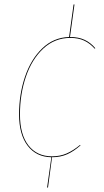

<svg xmlns="http://www.w3.org/2000/svg" viewBox="-20 -692 462 856"><path d="M405 -477 402 -475Q381 -499 355 -511Q329 -523 294 -523Q224 -523 173 -475.5Q122 -428 95.5 -350Q69 -272 69 -182Q69 -92 107 -43.5Q145 5 212 5Q248 5 277.5 -8Q307 -21 337 -46L339 -44Q310 -18 280 -4.5Q250 9 212 9L194 144H190L209 9Q142 8 103.5 -42Q65 -92 65 -182Q65 -272 91.5 -350Q118 -428 168.5 -476.5Q219 -525 288 -527L308 -672H312L292 -527H294Q330 -527 357 -514.5Q384 -502 405 -477Z"/></svg>

Font: Fira Sans Condensed Four
Style: Italic
Weight: 100
Width: 3
Italic angle: -8°
Designer: bBox Type GmbH & Carrois Corporate GbR & Edenspiekermann AG
Foundry: bBox Type GmbH & Carrois Corporate GbR & Edenspiekermann AG
Version: Version 4.301